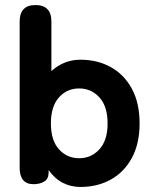

<svg xmlns="http://www.w3.org/2000/svg" viewBox="-20 -731 607 762"><path d="M299 11Q262 11 230 -5Q198 -21 173 -56V-47Q173 -21 155.5 -10.5Q138 0 113 0Q58 0 58 -66V-645Q58 -711 121 -711Q184 -711 184 -645V-449Q234 -494 299 -494Q367 -494 420 -464.5Q473 -435 503.5 -378.5Q534 -322 534 -241Q534 -161 503.5 -104.5Q473 -48 420 -18.5Q367 11 299 11ZM294 -103Q342 -103 374.5 -138.5Q407 -174 407 -241Q407 -309 374.5 -344.5Q342 -380 294 -380Q246 -380 214 -344.5Q182 -309 182 -241Q182 -174 214 -138.5Q246 -103 294 -103Z"/></svg>

Font: Zen Maru Gothic Black
Style: Regular
Weight: 900
Designer: Yoshimichi Ohira
Foundry: Positype
Version: Version 1.001